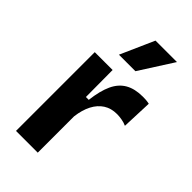

<svg xmlns="http://www.w3.org/2000/svg" viewBox="-236 -836 905 905"><g transform="rotate(45 217.0 -383.0)"><path d="M66 0V-254V-525H185L186 -346H205Q213 -413 232.5 -455Q252 -497 287 -517Q322 -537 374 -537Q383 -537 393.5 -536.5Q404 -536 418 -533L412 -380Q397 -387 379 -390Q361 -393 347 -393Q308 -393 280 -375Q252 -357 234.5 -323.5Q217 -290 211 -242V0ZM265 -597H155L230 -766H373Z"/></g></svg>

Font: Bricolage Grotesque
Style: Bold
Weight: 700
Designer: Mathieu Triay
Foundry: Atelier Triay
Version: Version 1.001;gftools[0.9.33.dev8+g029e19f]